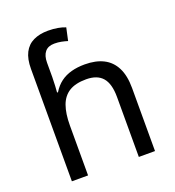

<svg xmlns="http://www.w3.org/2000/svg" viewBox="-138 -873 893 981"><g transform="rotate(-20 308.5 -382.5)"><path d="M85 -611Q85 -665 102.5 -699Q120 -733 153.5 -749Q187 -765 233 -765Q262 -765 286.5 -760.5Q311 -756 327 -749L312 -680Q296 -685 278.5 -688.5Q261 -692 241 -692Q207 -692 190 -671.5Q173 -651 173 -613V-535Q173 -513 171.5 -488Q170 -463 169 -452H174Q193 -483 218.5 -502Q244 -521 277 -530Q310 -539 350 -539Q410 -539 451.5 -518Q493 -497 515 -453.5Q537 -410 537 -343V0H449V-326Q449 -398 420 -431.5Q391 -465 331 -465Q273 -465 238.5 -443.5Q204 -422 188.5 -379Q173 -336 173 -271V0H85Z"/></g></svg>

Font: ltelugu25
Style: Book
Weight: 400
Designer: Jelle Bosma - Monotype Design Team
Foundry: Monotype Imaging Inc.
Version: Version 2.003